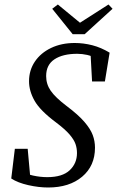

<svg xmlns="http://www.w3.org/2000/svg" viewBox="-20 -820 520 853"><path d="M30 -27 46 -159H103L115 -27L69 -62Q95 -47 127 -40Q159 -33 190 -33Q257 -33 289.5 -63.5Q322 -94 322 -140Q322 -161 315.5 -180Q309 -199 289.5 -222Q270 -245 229 -276Q158 -329 133.5 -372.5Q109 -416 109 -459Q109 -508 135 -546.5Q161 -585 207 -607Q253 -629 312 -629Q351 -629 390 -619Q429 -609 467 -586L446 -458H389L382 -587L424 -553Q390 -571 367.5 -576Q345 -581 323 -581Q259 -581 222 -556.5Q185 -532 185 -482Q185 -446 205.5 -416.5Q226 -387 276 -349Q328 -310 355 -278.5Q382 -247 392 -220Q402 -193 402 -164Q402 -83 345 -35Q288 13 194 13Q152 13 105.5 2.5Q59 -8 30 -27ZM237 -800 362 -697H301L462 -800L480 -781L356 -668H303L212 -781Z"/></svg>

Font: Lisu Bosa
Style: Italic
Weight: 400
Italic angle: -19°
Designer: David Morse, Annie Olsen, Victor Gaultney, Frank Grießhammer (Latin)
Foundry: SIL International
Version: Version 2.000